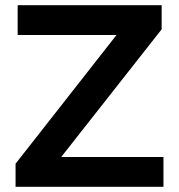

<svg xmlns="http://www.w3.org/2000/svg" viewBox="-20 -720 690 740"><path d="M40 0V-89L429 -585H48V-700H603V-607L216 -115H610V0Z"/></svg>

Font: REM Medium Medium
Style: Regular
Weight: 500
Version: Version 1.005;gftools[0.9.28]